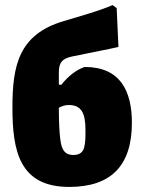

<svg xmlns="http://www.w3.org/2000/svg" viewBox="-20 -725 555 757"><path d="M314 -461C281 -450 250 -426 221 -390L212 -392V-439C212 -478 225 -494 263 -502L351 -520C398 -529 430 -536 447 -540L440 -693L424 -705C394 -692 361 -681 325 -670L232 -642C53 -590 29 -465 29 -301C29 -129 57 12 253 12C418 12 500 -72 500 -241C500 -368 453 -461 314 -461ZM307 -132C300 -120 288 -114 269 -114C227 -114 221 -148 217 -182C214 -208 212 -247 212 -300C224 -307 237 -311 252 -311C317 -311 317 -250 317 -199C317 -166 314 -143 307 -132Z"/></svg>

Font: Luna Sans Black
Style: Regular
Weight: 900
Designer: Juan Pablo del Peral
Foundry: Huerta Tipografica
Version: Version 2.001; ttfautohint (v1.5)